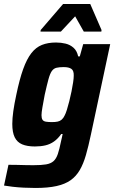

<svg xmlns="http://www.w3.org/2000/svg" viewBox="-37 -729 567 953"><path d="M139 204Q111 204 81 202.5Q51 201 25.5 198Q0 195 -17 192L5 89Q27 89 48 89.5Q69 90 89.5 90.5Q110 91 128 91Q168 91 191.5 87Q215 83 228.5 71Q242 59 250 35.5Q258 12 266 -28Q268 -38 270.5 -47.5Q273 -57 274 -64H267Q251 -41 231.5 -27Q212 -13 188.5 -7.5Q165 -2 136 -2Q98 -2 73 -12.5Q48 -23 36 -47.5Q24 -72 24 -114Q24 -141 29 -177Q34 -213 44 -259Q60 -336 78 -386Q96 -436 118.5 -465Q141 -494 171 -506Q201 -518 241 -518Q266 -518 288.5 -512.5Q311 -507 328 -492Q345 -477 351 -449H359L376 -510H510L414 -60Q402 -3 389.5 40.5Q377 84 359 115Q341 146 313.5 165.5Q286 185 243.5 194.5Q201 204 139 204ZM221 -123Q238 -123 249.5 -125.5Q261 -128 269.5 -135.5Q278 -143 284 -156Q289 -165 295 -184Q301 -203 307 -227Q313 -251 318 -275.5Q323 -300 326 -320.5Q329 -341 329 -353Q330 -378 317.5 -387Q305 -396 279 -396Q257 -396 243 -392.5Q229 -389 220 -376Q211 -363 203.5 -335.5Q196 -308 185 -259Q178 -222 173.5 -196Q169 -170 169 -157Q169 -142 174 -134.5Q179 -127 191 -125Q203 -123 221 -123ZM164 -572 165 -580 276 -709H411L467 -580L466 -572H379L336 -648L265 -572Z"/></svg>

Font: Saira SemiCondensed
Style: Bold Italic
Weight: 700
Width: 4
Italic angle: -12°
Designer: Hector Gatti with collaboration of the Omnibus-Type team
Foundry: Omnibus-Type
Version: Version 1.101